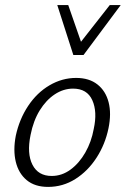

<svg xmlns="http://www.w3.org/2000/svg" viewBox="-20 -726 494 754"><path d="M169 8Q117 8 85 -18.5Q53 -45 42 -90.5Q31 -136 42 -193Q56 -258 90.5 -310Q125 -362 174.5 -391Q224 -420 279 -420Q330 -420 362.5 -394.5Q395 -369 406.5 -324.5Q418 -280 406 -222Q393 -159 359 -106.5Q325 -54 276 -23Q227 8 169 8ZM183 -35Q223 -35 257 -60Q291 -85 315 -127Q339 -169 348 -219Q363 -287 342.5 -332.5Q322 -378 267 -378Q229 -378 195 -355.5Q161 -333 136 -292.5Q111 -252 100 -196Q85 -123 107.5 -79Q130 -35 183 -35ZM268 -510 284 -544 411 -706H454L308 -510ZM268 -510 205 -706H248L304 -545L308 -510Z"/></svg>

Font: Ysabeau Infant Light
Style: Italic
Weight: 300
Italic angle: -12°
Designer: Christian Thalmann (Catharsis Fonts)
Version: Version 2.001;gftools[0.9.30]; featfreeze: ss01,ss02,lnum